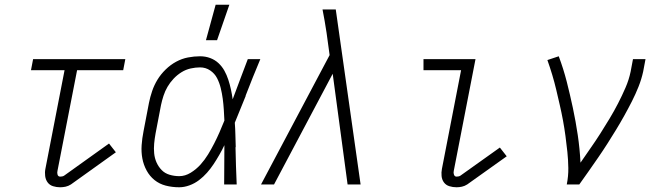

<svg xmlns="http://www.w3.org/2000/svg" viewBox="-20 -780 2790 812"><path d="M234 12Q219 12 204.5 7.5Q190 3 181.5 -8.5Q173 -20 171 -35.5Q169 -51 172 -66L253 -483H111L120 -530H510L501 -483H306L223 -57Q221 -49 223.5 -41Q226 -33 235 -33Q239 -33 243.5 -34Q248 -35 251 -37L441 -173L470 -136L280 0Q269 7 257.5 9.5Q246 12 234 12Z M738 12Q708 12 681 5Q654 -2 633.5 -18.5Q613 -35 600 -59Q587 -83 582 -110Q577 -137 579 -166Q581 -195 587 -225L610 -345Q615 -370 623.5 -395Q632 -420 646 -443Q660 -466 680.5 -486Q701 -506 725 -519Q749 -532 775 -537Q801 -542 826 -542Q849 -542 869 -534.5Q889 -527 904 -513Q919 -499 929 -481Q939 -463 945.5 -443Q952 -423 956.5 -402.5Q961 -382 964 -360Q980 -403 996 -445.5Q1012 -488 1028 -530H1081Q1065 -492 1049.5 -453.5Q1034 -415 1019 -376V-374Q1007 -346 996 -317.5Q985 -289 973 -261Q975 -235 975.5 -209.5Q976 -184 977 -158L976 -157Q977 -117 978 -78Q979 -39 981 0H928Q928 -41 928.5 -82.5Q929 -124 929 -166Q919 -145 907.5 -125Q896 -105 883.5 -86Q871 -67 855.5 -49.5Q840 -32 821.5 -18Q803 -4 781 4Q759 12 738 12ZM738 -35Q763 -35 786.5 -49.5Q810 -64 828 -84Q846 -104 860 -127Q874 -150 886 -173.5Q898 -197 908.5 -221Q919 -245 929 -270Q928 -293 926.5 -316.5Q925 -340 922 -362.5Q919 -385 913.5 -407.5Q908 -430 898 -449.5Q888 -469 869 -482Q850 -495 826 -495Q807 -495 786.5 -490.5Q766 -486 747.5 -474.5Q729 -463 714 -447Q699 -431 688.5 -413Q678 -395 671.5 -375Q665 -355 661 -336L638 -216Q634 -194 632 -173Q630 -152 632 -131.5Q634 -111 642 -93Q650 -75 663.5 -61Q677 -47 697 -41Q717 -35 738 -35Z M851 -610 892 -760H950L898 -610Z M1084 0 1374 -547 1361 -642Q1357 -667 1353 -691.5Q1349 -716 1344 -740H1400L1505 0H1450L1387 -468L1139 0Z M1911 12Q1895 12 1880.5 7.5Q1866 3 1857.5 -8.5Q1849 -20 1847.5 -35.5Q1846 -51 1849 -66L1930 -483H1771V-530H1991L1899 -57Q1897 -49 1900 -41Q1903 -33 1911 -33Q1915 -33 1919.5 -34Q1924 -35 1927 -37L2094 -156L2123 -119L1956 0Q1945 7 1933.5 9.5Q1922 12 1911 12Z M2377 0Q2384 -35 2383.5 -69.5Q2383 -104 2379.5 -137.5Q2376 -171 2371.5 -204.5Q2367 -238 2361 -270.5Q2355 -303 2347.5 -335.5Q2340 -368 2332.5 -400Q2325 -432 2315.5 -463.5Q2306 -495 2295 -526L2343 -542Q2363 -489 2377 -434Q2391 -379 2403 -322.5Q2415 -266 2423.5 -208.5Q2432 -151 2435 -92Q2456 -123 2477.5 -153.5Q2499 -184 2519 -215.5Q2539 -247 2558 -278.5Q2577 -310 2594 -343Q2611 -376 2625.5 -409.5Q2640 -443 2647 -477L2657 -530H2710L2700 -477Q2693 -445 2680.5 -413.5Q2668 -382 2652.5 -351.5Q2637 -321 2620 -290.5Q2603 -260 2585 -230.5Q2567 -201 2548.5 -172Q2530 -143 2510 -114Q2490 -85 2470 -56.5Q2450 -28 2430 0Z"/></svg>

Font: Lode Dark
Style: Italic
Weight: 400
Italic angle: -11°
Monospace: yes
Designer: Belleve Invis
Foundry: Belleve Invis
Version: Version 29.2.0; ttfautohint (v1.8.3)